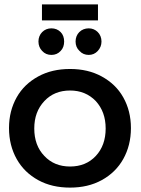

<svg xmlns="http://www.w3.org/2000/svg" viewBox="-20 -850 641 874"><path d="M443 -502C401 -525 353 -536 299 -536C244 -536 196 -525 154 -502C112 -479 79 -448 56 -407C33 -366 21 -320 21 -267C21 -214 33 -167 56 -126C79 -85 112 -53 154 -30C196 -7 244 4 299 4C353 4 401 -7 443 -30C485 -53 518 -85 541 -126C564 -167 576 -214 576 -267C576 -320 564 -366 541 -407C518 -448 485 -479 443 -502ZM182 -390C212 -422 251 -438 299 -438C346 -438 385 -422 416 -390C446 -357 461 -316 461 -265C461 -214 446 -172 416 -140C386 -108 347 -92 299 -92C251 -92 212 -108 182 -140C151 -172 136 -214 136 -265C136 -316 151 -357 182 -390ZM256 -704C245 -715 231 -721 214 -721C197 -721 183 -715 172 -704C161 -693 155 -678 155 -661C155 -644 161 -629 172 -618C183 -606 197 -600 214 -600C231 -600 245 -606 256 -618C267 -629 272 -644 272 -661C272 -678 267 -693 256 -704ZM425 -704C414 -715 400 -721 384 -721C367 -721 352 -715 341 -704C330 -693 324 -678 324 -661C324 -644 330 -629 342 -618C353 -606 367 -600 384 -600C400 -600 414 -606 425 -618C436 -630 442 -644 442 -661C442 -678 436 -693 425 -704ZM171 -830V-757H426V-830Z"/></svg>

Font: Argentum Sans
Style: Regular
Weight: 400
Designer: Julieta Ulanovsky
Foundry: Julieta Ulanovsky
Version: Version 5.001;March 29, 2019;FontCreator 11.5.0.2425 64-bit